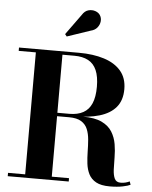

<svg xmlns="http://www.w3.org/2000/svg" viewBox="-64 -1056 884 1115"><g transform="rotate(5 378.0 -498.0)"><path d="M203.5 -380V-392H348Q396 -392 428.5 -409.8Q461 -427.5 477.2 -465Q493.5 -502.5 493.5 -562Q493.5 -621.5 477.2 -658.8Q461 -696 428.5 -713.2Q396 -730.5 348 -730.5H23V-750H373Q456 -750 519.2 -730Q582.5 -710 618 -668.5Q653.5 -627 653.5 -562Q653.5 -497 620 -457Q586.5 -417 523.8 -398.5Q461 -380 373 -380ZM23 0V-19.5H378.5V0ZM123 -10.5V-739.5H278V-10.5ZM618 7.5Q567 7.5 538 -8.5Q509 -24.5 495.2 -51.8Q481.5 -79 477.5 -112.8Q473.5 -146.5 473 -182.5Q472.5 -218.5 469.8 -252.2Q467 -286 456 -313Q445 -340 419.5 -356Q394 -372 348 -372H203.5V-382.5H428Q497.5 -382.5 538 -363Q578.5 -343.5 598.5 -311Q618.5 -278.5 625 -239.8Q631.5 -201 631.5 -162.5Q631.5 -124 633 -91.5Q634.5 -59 644 -39.2Q653.5 -19.5 679 -19.5Q695 -19.5 708 -23Q721 -26.5 731.5 -31.5L738 -12.5Q726 -6 693.8 0.8Q661.5 7.5 618 7.5ZM293.5 -838 283 -851 369.5 -970.5Q384.5 -994.5 405.5 -1000.2Q426.5 -1006 445.8 -999.5Q465 -993 474 -979Q484.5 -963 482.5 -942.8Q480.5 -922.5 467 -906Q453.5 -889.5 429.5 -884Z"/></g></svg>

Font: Bodoni Moda
Style: Bold
Weight: 700
Designer: Owen Earl
Foundry: indestructible type
Version: Version 2.005